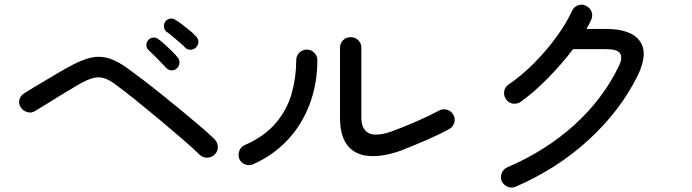

<svg xmlns="http://www.w3.org/2000/svg" viewBox="-20 -802 3040 844"><path d="M857.4 -122.1Q826.2 -152.3 779.3 -192.9Q732.4 -233.4 680.2 -276.9Q627.9 -320.3 579.1 -359.9Q530.3 -399.4 494.1 -425.8Q462.9 -450.2 439 -458Q415 -465.8 389.2 -459Q363.3 -452.1 326.2 -430.7Q298.8 -415 261.2 -392.1Q223.6 -369.1 189.5 -347.7Q155.3 -326.2 134.8 -314.5Q119.1 -303.7 100.1 -309.1Q81.1 -314.5 71.3 -330.1Q60.5 -346.7 65.4 -364.3Q70.3 -381.8 85.9 -391.6Q100.6 -401.4 126.5 -416.5Q152.3 -431.6 181.2 -449.2Q210 -466.8 236.8 -482.4Q263.7 -498 282.2 -507.8Q337.9 -539.1 378.4 -548.3Q418.9 -557.6 458 -545.9Q497.1 -534.2 545.9 -498Q572.3 -478.5 610.4 -449.7Q648.4 -420.9 691.4 -386.2Q734.4 -351.6 777.8 -315.9Q821.3 -280.3 859.4 -247.6Q897.5 -214.8 922.9 -190.4Q936.5 -176.8 937.5 -156.7Q938.5 -136.7 923.8 -123Q911.1 -109.4 891.1 -108.9Q871.1 -108.4 857.4 -122.1ZM757.8 -502Q748 -492.2 733.9 -492.7Q719.7 -493.2 710 -503.9Q702.1 -512.7 687.5 -527.8Q672.9 -543 657.7 -558.1Q642.6 -573.2 631.8 -583Q624 -589.8 623.5 -603Q623 -616.2 631.8 -626Q639.6 -634.8 652.3 -636.7Q665 -638.7 674.8 -630.9Q686.5 -623 703.1 -607.9Q719.7 -592.8 735.8 -577.1Q752 -561.5 760.7 -549.8Q769.5 -540 769 -526.4Q768.6 -512.7 757.8 -502ZM794.9 -591.8Q787.1 -600.6 771 -614.3Q754.9 -627.9 738.3 -642.1Q721.7 -656.2 710 -664.1Q702.1 -670.9 700.7 -684.1Q699.2 -697.3 707 -708Q713.9 -716.8 726.6 -719.7Q739.3 -722.7 749 -715.8Q761.7 -709 779.3 -695.3Q796.9 -681.6 814 -668Q831.1 -654.3 840.8 -642.6Q851.6 -632.8 852.1 -619.6Q852.5 -606.4 842.8 -594.7Q834 -585 819.8 -583.5Q805.7 -582 794.9 -591.8Z M1741.2 -139.6Q1664.1 -112.3 1603.5 -116.2Q1543 -120.1 1508.8 -161.1Q1474.6 -202.1 1474.6 -285.2V-591.8Q1474.6 -612.3 1488.3 -625.5Q1502 -638.7 1521.5 -638.7Q1541 -638.7 1554.7 -625.5Q1568.4 -612.3 1568.4 -591.8V-285.2Q1568.4 -232.4 1602.1 -216.3Q1635.7 -200.2 1708 -226.6Q1762.7 -247.1 1816.9 -271Q1871.1 -294.9 1911.1 -316.4Q1927.7 -325.2 1946.3 -319.3Q1964.8 -313.5 1973.6 -295.9Q1982.4 -280.3 1976.6 -261.7Q1970.7 -243.2 1954.1 -234.4Q1907.2 -209 1850.6 -184.6Q1793.9 -160.2 1741.2 -139.6ZM1092.8 -80.1Q1076.2 -72.3 1058.1 -79.1Q1040 -85.9 1032.2 -102.5Q1025.4 -121.1 1032.2 -139.2Q1039.1 -157.2 1055.7 -164.1Q1143.6 -203.1 1192.9 -261.7Q1242.2 -320.3 1262.2 -391.1Q1282.2 -461.9 1282.2 -538.1Q1282.2 -556.6 1295.9 -570.3Q1309.6 -584 1329.1 -584Q1347.7 -584 1361.3 -570.3Q1375 -556.6 1375 -538.1Q1375 -432.6 1340.8 -342.8Q1306.6 -252.9 1243.7 -186Q1180.7 -119.1 1092.8 -80.1Z M2247.1 18.6Q2228.5 26.4 2211.4 19Q2194.3 11.7 2185.5 -4.9Q2178.7 -23.4 2185.5 -41Q2192.4 -58.6 2210 -66.4Q2379.9 -139.6 2504.9 -252.9Q2629.9 -366.2 2700.2 -510.7Q2717.8 -547.9 2706.1 -566.9Q2694.3 -585.9 2643.6 -585.9H2499Q2451.2 -522.5 2390.1 -460Q2329.1 -397.5 2267.6 -353.5Q2252 -343.8 2233.4 -346.7Q2214.8 -349.6 2204.1 -366.2Q2193.4 -381.8 2196.3 -400.4Q2199.2 -418.9 2214.8 -429.7Q2274.4 -470.7 2328.1 -524.9Q2381.8 -579.1 2425.3 -638.7Q2468.8 -698.2 2494.1 -752.9Q2502 -771.5 2520 -778.3Q2538.1 -785.2 2554.7 -777.3Q2573.2 -768.6 2580.1 -751Q2586.9 -733.4 2579.1 -715.8Q2575.2 -706.1 2569.8 -695.8Q2564.5 -685.5 2557.6 -674.8H2643.6Q2753.9 -674.8 2792.5 -621.6Q2831.1 -568.4 2783.2 -469.7Q2707 -315.4 2568.4 -188Q2429.7 -60.5 2247.1 18.6Z"/></svg>

Font: KTXP_ComRound
Style: Medium
Weight: 500
Version: Version 1.01;May 16, 2022;FontCreator 13.0.0.2683 64-bit